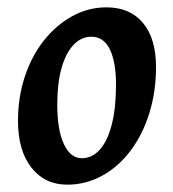

<svg xmlns="http://www.w3.org/2000/svg" viewBox="-20 -491 472 523"><path d="M163 12Q102 12 65.5 -34.5Q29 -81 29 -162Q29 -226 47.5 -282Q66 -338 99 -380Q132 -422 176 -446.5Q220 -471 270 -471Q334 -471 369.5 -428.5Q405 -386 405 -308Q405 -242 387 -183.5Q369 -125 336 -81Q303 -37 258.5 -12.5Q214 12 163 12ZM203 -60Q231 -60 252 -83.5Q273 -107 284.5 -152Q296 -197 296 -260Q296 -323 279 -357Q262 -391 229 -391Q201 -391 180 -368.5Q159 -346 147.5 -305Q136 -264 136 -206Q136 -137 154 -98.5Q172 -60 203 -60Z"/></svg>

Font: Alegreya SemiBold
Style: Italic
Weight: 600
Italic angle: -7°
Designer: Juan Pablo del Peral
Foundry: Huerta Tipografica
Version: Version 2.009